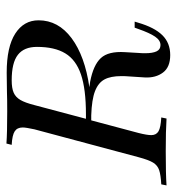

<svg xmlns="http://www.w3.org/2000/svg" viewBox="-23 -533 542 588"><g transform="rotate(-90 248.0 -239.0)"><path d="M457.3 -97.6H475.8L472.6 -87.1Q458.1 -37.1 434.3 -12.9Q410.5 11.3 373.4 11.3Q336.3 11.3 319.8 -10.9Q303.2 -33.1 304.8 -66.1L308.1 -116.9Q308.9 -124.2 308.9 -138.7Q308.9 -171 298.8 -189.9Q288.7 -208.9 262.9 -219Q237.1 -229 188.7 -230.6H183.9H173.4L134.7 -85.5Q128.2 -59.7 128.2 -46.8Q128.2 -31.5 139.9 -24.6Q151.6 -17.7 182.3 -16.1L179 0Q141.9 -2.4 79 -2.4Q8.1 -2.4 -25.8 0L-22.6 -16.1Q6.5 -17.7 21 -22.6Q35.5 -27.4 44 -41.1Q52.4 -54.8 60.5 -85.5L146 -404.8Q151.6 -430.6 151.6 -440.3Q151.6 -457.3 139.9 -464.9Q128.2 -472.6 98.4 -474.2L102.4 -490.3Q134.7 -487.9 201.6 -487.9Q240.3 -487.9 259.7 -488.7L319.4 -489.5Q398.4 -489.5 439.1 -463.3Q479.8 -437.1 479.8 -391.9Q479.8 -331.5 425 -290.7Q370.2 -250 275 -236.3L291.9 -233.9Q342.7 -224.2 364.1 -201.2Q385.5 -178.2 382.3 -127.4L379.8 -84.7Q379 -77.4 379 -65.3Q379 -42.7 384.7 -30.6Q390.3 -18.5 404 -18.5Q418.5 -18.5 429.8 -35.1Q441.1 -51.6 453.2 -86.3ZM178.2 -246.8H191.9Q269.4 -246.8 314.1 -262.1Q358.9 -277.4 378.6 -310.1Q398.4 -342.7 398.4 -396.8Q398.4 -436.3 374.2 -455.2Q350 -474.2 296 -474.2Q271.8 -474.2 258.1 -468.1Q244.4 -462.1 235.9 -447.6Q227.4 -433.1 220.2 -404.8Z"/></g></svg>

Font: Playfair Display SC
Style: Italic
Weight: 400
Italic angle: -14°
Designer: Claus Eggers Sørensen
Foundry: Claus Eggers Sørensen
Version: Version 1.202; ttfautohint (v1.6)